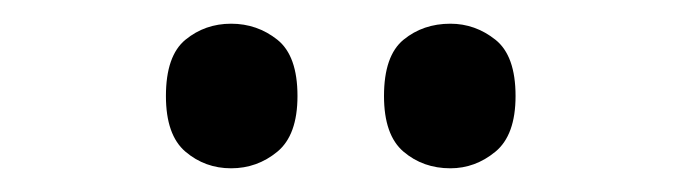

<svg xmlns="http://www.w3.org/2000/svg" viewBox="-20 -770 576 162"><path d="M360 -628Q337 -628 320.5 -642Q304 -656 304 -689Q304 -723 320.5 -736.5Q337 -750 360 -750Q381 -750 398 -736.5Q415 -723 415 -689Q415 -656 398 -642Q381 -628 360 -628ZM175 -628Q153 -628 136.5 -642Q120 -656 120 -689Q120 -723 136.5 -736.5Q153 -750 175 -750Q197 -750 214 -736.5Q231 -723 231 -689Q231 -656 214 -642Q197 -628 175 -628Z"/></svg>

Font: Noto Serif Sinhala SemiCondensed SemiBold
Style: Regular
Weight: 600
Width: 4
Designer: Jelle Bosma - Monotype Design Team
Foundry: Monotype Imaging Inc.
Version: Version 2.007; ttfautohint (v1.8.4.7-5d5b)